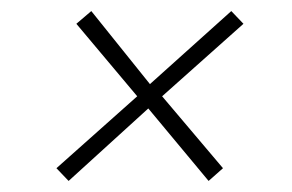

<svg xmlns="http://www.w3.org/2000/svg" viewBox="-20 -481 528 347"><path d="M420 -438 273 -307 383 -177 357 -154 248 -285 104 -154 82 -177 228 -307 118 -438 145 -461 251 -329 398 -461Z"/></svg>

Font: FiraGO UltraLight
Style: Italic
Weight: 200
Italic angle: -8°
Designer: bBox Type GmbH
Foundry: bBox Type GmbH
Version: Version 1.001